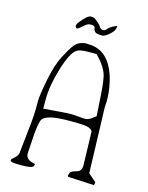

<svg xmlns="http://www.w3.org/2000/svg" viewBox="-123 -898 755 981"><g transform="rotate(15 254.5 -408.0)"><path d="M377 -808.6 373 -792Q370.1 -780.3 348.6 -761.7Q327.1 -743.2 312.5 -743.2Q297.9 -743.2 287.6 -745.6Q277.3 -748 272.5 -754.9V-755.9Q269.5 -760.7 267.6 -763.7Q268.6 -782.2 250 -782.2H238.3Q227.5 -782.2 208 -764.6Q188.5 -747.1 183.1 -745.6Q177.7 -744.1 174.3 -748.5Q170.9 -752.9 170.9 -755.9Q170.9 -758.8 173.3 -766.1Q175.8 -773.4 198.2 -797.9Q220.7 -822.3 232.9 -822.3Q245.1 -822.3 250.5 -820.3Q255.9 -818.4 271.5 -805.2Q287.1 -792 292 -782.7Q296.9 -773.4 308.1 -771.5Q319.3 -769.5 329.1 -781.2Q338.9 -793 353.5 -800.8L373 -809.6Q375 -809.6 377 -808.6ZM330.1 -7.8 335.9 -24.4Q343.8 -33.2 361.3 -37.6Q378.9 -42 383.8 -48.3Q388.7 -54.7 390.1 -57.6Q391.6 -60.5 392.1 -62.5Q392.6 -64.5 393.1 -69.3Q393.6 -74.2 393.6 -76.2L390.6 -195.3L388.7 -255.9Q385.7 -264.6 369.1 -272Q352.5 -279.3 274.9 -279.3Q197.3 -279.3 164.6 -270Q131.8 -260.7 123.5 -245.1Q115.2 -229.5 109.4 -168.9L102.5 -60.5Q105.5 -30.3 143.6 -22.5Q149.4 -21.5 153.3 -19.5Q152.3 -16.6 149.9 -9.8Q147.5 -2.9 132.8 0.5Q118.2 3.9 83.5 3.9Q48.8 3.9 38.1 1Q27.3 -2 27.3 -7.3Q27.3 -12.7 44.9 -27.3Q62.5 -42 62.5 -60.5L80.1 -224.6Q84 -273.4 84 -294.9V-332Q84 -365.2 100.6 -449.7Q117.2 -534.2 143.6 -584.5Q169.9 -634.8 185.1 -653.3Q200.2 -671.9 218.3 -677.7Q236.3 -683.6 246.1 -683.1Q255.9 -682.6 272.5 -681.6Q377 -671.9 412.1 -527.3Q419.9 -492.2 421.9 -468.8Q423.8 -443.4 423.8 -423.8L421.9 -391.6L432.6 -46.9L474.6 -9.8L471.7 5.9L335 -1Q330.1 -2.9 330.1 -7.8ZM120.1 -355.5V-304.7L251 -314.5Q284.2 -314.5 306.2 -312Q328.1 -309.6 341.3 -309.6Q354.5 -309.6 373 -322.3L393.6 -337.9L386.7 -449.2Q380.9 -535.2 370.6 -560.5Q360.4 -585.9 337.9 -615.2L311.5 -644.5H265.6Q220.7 -643.6 208 -633.8Q177.7 -615.2 148.9 -521.5Q120.1 -427.7 120.1 -355.5Z"/></g></svg>

Font: Drukaatie burti
Style: Thin
Weight: 100
Version: Version 0.14